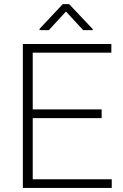

<svg xmlns="http://www.w3.org/2000/svg" viewBox="-20 -928 609 948"><path d="M531.7 0H124V-43H531.7ZM141.6 0H92.8V-710.9H141.6ZM481.9 -344.7H124V-387.7H481.9ZM529.8 -668H124V-710.9H529.8ZM438 -784.2V-779.3H390.6L305.7 -871.1L221.2 -779.3H175.3V-785.6L290 -907.7H321.3Z"/></svg>

Font: Heebo ExtraLight
Style: Regular
Weight: 250
Designer: Oded Ezer
Foundry: Ezer Type House
Version: Version 3.100